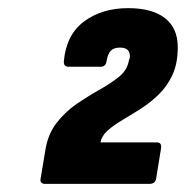

<svg xmlns="http://www.w3.org/2000/svg" viewBox="-20 -795 457 472"><path d="M91 -343Q77 -343 80 -357L91 -423Q97 -464 118.5 -492Q140 -520 168.5 -539.5Q197 -559 225.5 -575Q254 -591 273.5 -607Q293 -623 297 -647L299 -652Q302 -678 275 -678Q260 -678 252.5 -670.5Q245 -663 242 -645Q240 -631 228 -631H148Q136 -631 137 -645Q143 -710 187 -742.5Q231 -775 295 -775Q354 -775 385.5 -750.5Q417 -726 417 -679Q417 -639 404 -611Q391 -583 370.5 -563Q350 -543 326.5 -528Q303 -513 281 -500Q259 -487 244.5 -474Q230 -461 227 -445H365Q378 -445 376 -431L364 -357Q362 -343 348 -343Z"/></svg>

Font: Sofia Sans Condensed Black
Style: Italic
Weight: 900
Italic angle: -9°
Version: Version 4.100